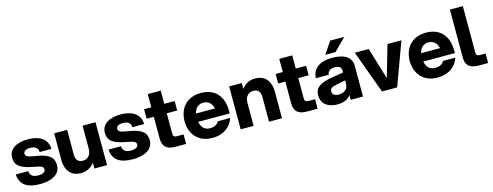

<svg xmlns="http://www.w3.org/2000/svg" viewBox="-23 -1484 5767 2248"><g transform="rotate(-15 2860.0 -360.0)"><path d="M266 12C411 12 511 -45 511 -152C511 -239 463 -294 300 -319C200 -334 177 -348 177 -379C177 -410 210 -428 257 -428C305 -428 352 -414 354 -352H497C493 -457 421 -532 257 -532C114 -532 25 -473 25 -369C25 -283 76 -232 241 -203C343 -185 356 -172 356 -141C356 -109 320 -92 273 -92C211 -92 173 -110 166 -171H16C24 -37 118 12 266 12Z M732 -222V-520H575V-203C575 -58 649 12 760 12C833 12 887 -23 923 -70V0H1076V-520H919V-238C919 -160 871 -123 818 -123C752 -123 732 -167 732 -222Z M1390 12C1535 12 1635 -45 1635 -152C1635 -239 1587 -294 1424 -319C1324 -334 1301 -348 1301 -379C1301 -410 1334 -428 1381 -428C1429 -428 1476 -414 1478 -352H1621C1617 -457 1545 -532 1381 -532C1238 -532 1149 -473 1149 -369C1149 -283 1200 -232 1365 -203C1467 -185 1480 -172 1480 -141C1480 -109 1444 -92 1397 -92C1335 -92 1297 -110 1290 -171H1140C1148 -37 1242 12 1390 12Z M1752 -680V-520H1665V-405H1752V-144C1752 -21 1827 0 1913 0H2035V-115H1956C1920 -115 1909 -129 1909 -160V-405H2035V-520H1909V-680Z M2353 12C2487 12 2578 -57 2612 -160H2462C2442 -124 2409 -105 2353 -105C2290 -105 2250 -145 2238 -213H2621V-243C2621 -422 2525 -532 2353 -532C2182 -532 2086 -415 2086 -260C2086 -105 2182 12 2353 12ZM2239 -314C2253 -378 2293 -415 2353 -415C2414 -415 2454 -378 2468 -314Z M3040 -298V0H3197V-317C3197 -462 3123 -532 3012 -532C2939 -532 2885 -497 2849 -450V-520H2696V0H2853V-282C2853 -360 2901 -397 2954 -397C3020 -397 3040 -353 3040 -298Z M3346 -680V-520H3259V-405H3346V-144C3346 -21 3421 0 3507 0H3629V-115H3550C3514 -115 3503 -129 3503 -160V-405H3629V-520H3503V-680Z M4030 0H4179V-373C4179 -471 4102 -532 3944 -532C3808 -532 3704 -472 3702 -350H3858C3859 -391 3892 -417 3946 -417C4009 -417 4026 -390 4026 -354V-333L3884 -309C3736 -284 3675 -241 3675 -148C3675 -44 3755 12 3866 12C3933 12 3986 -5 4030 -55ZM3835 -154C3835 -192 3862 -205 3916 -215L4026 -237V-198C4026 -125 3971 -96 3911 -96C3861 -96 3835 -118 3835 -154ZM3879 -586H4003L4148 -732H3977Z M4409 0H4593L4784 -520H4615L4504 -136L4388 -520H4219Z M5082 12C5216 12 5307 -57 5341 -160H5191C5171 -124 5138 -105 5082 -105C5019 -105 4979 -145 4967 -213H5350V-243C5350 -422 5254 -532 5082 -532C4911 -532 4815 -415 4815 -260C4815 -105 4911 12 5082 12ZM4968 -314C4982 -378 5022 -415 5082 -415C5143 -415 5183 -378 5197 -314Z M5425 -720V-144C5425 -21 5500 0 5586 0H5696V-115H5629C5592 -115 5582 -129 5582 -160V-720Z"/></g></svg>

Font: Aspekta 750
Style: Regular
Weight: 750
Designer: Ivo Dolenc
Version: Version 2.000